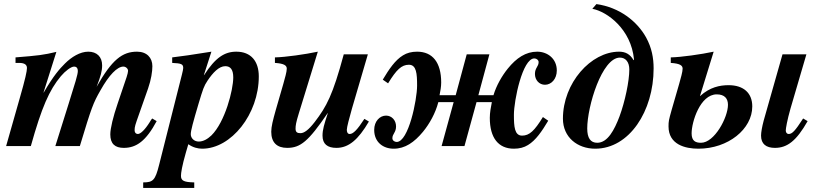

<svg xmlns="http://www.w3.org/2000/svg" viewBox="-20 -715 4004 940"><path d="M725 -135C721 -130 717 -124 713 -117C690 -80 668 -59 655 -59C646 -59 639 -65 639 -77C639 -95 642 -103 660 -154L705 -282C720 -325 726 -365 726 -391C726 -432 699 -462 651 -462C579 -462 528 -423 453 -290C473 -342 480 -367 480 -395C480 -437 454 -462 412 -462C372 -462 330 -436 298 -404C271 -377 243 -346 194 -262H193L256 -461C193 -446 169 -443 56 -434V-407H74C100 -407 112 -398 112 -382C112 -367 104 -329 76 -232L10 0H131C184 -189 221 -274 278 -342C300 -368 328 -389 343 -389C353 -389 361 -383 361 -367C361 -350 348 -309 316 -207L251 0H371C429 -192 436 -210 472 -273C514 -348 554 -389 584 -389C596 -389 607 -379 607 -368C607 -362 604 -351 600 -338L556 -208C534 -144 520 -86 520 -57C520 -11 543 9 586 9C648 9 695 -25 747 -122Z M978 -347 1015 -462C913 -446 875 -440 823 -434V-407C868 -405 877 -401 877 -382C877 -372 868 -340 855 -288L759 92C740 168 729 178 681 178V205H931V178C881 177 866 170 866 146C866 132 871 98 890 32L902 -9C924 7 949 13 970 13C1112 13 1247 -156 1247 -341C1247 -415 1209 -462 1137 -462C1080 -462 1035 -434 979 -347ZM1122 -336C1122 -275 1082 -118 1015 -52C996 -34 975 -22 953 -22C931 -22 914 -38 914 -58C914 -75 925 -116 952 -207C974 -280 978 -293 996 -320C1022 -359 1052 -391 1083 -391C1107 -391 1122 -376 1122 -336Z M1764 -133C1729 -79 1709 -59 1692 -59C1681 -59 1678 -70 1678 -80C1678 -92 1690 -137 1703 -183L1781 -449H1663C1609 -249 1579 -194 1521 -118C1491 -79 1469 -63 1451 -63C1435 -63 1427 -68 1427 -85C1427 -100 1429 -115 1443 -160L1536 -462C1475 -449 1377 -435 1326 -434V-407C1372 -404 1384 -394 1384 -379C1384 -363 1375 -333 1367 -304L1330 -176C1316 -126 1308 -95 1308 -70C1308 -17 1336 9 1386 9C1451 9 1490 -23 1584 -161H1585C1567 -106 1559 -80 1559 -51C1559 -10 1583 9 1627 9C1687 9 1734 -31 1786 -120Z M2322 -249 2376 -449H2265L2211 -249H2132C2136 -268 2140 -291 2140 -311C2140 -409 2098 -462 2022 -462C1995 -462 1972 -456 1953 -444C1915 -421 1885 -377 1854 -325L1880 -307C1921 -374 1946 -398 1982 -398C2019 -398 2022 -354 2022 -296C2022 -226 1980 -20 1922 -20C1911 -20 1901 -28 1901 -38C1901 -60 1919 -66 1919 -96C1919 -126 1898 -149 1870 -149C1839 -149 1812 -121 1812 -79C1812 -18 1857 13 1907 13C1963 13 2008 -18 2051 -70C2083 -109 2112 -161 2126 -215H2201L2142 0H2254L2313 -215H2388C2383 -190 2378 -163 2378 -138C2378 -40 2420 13 2496 13C2523 13 2546 7 2565 -5C2603 -28 2633 -72 2664 -124L2638 -142C2597 -75 2572 -51 2536 -51C2499 -51 2496 -95 2496 -153C2496 -223 2538 -429 2596 -429C2607 -429 2617 -421 2617 -411C2617 -389 2599 -383 2599 -353C2599 -323 2620 -300 2648 -300C2679 -300 2706 -328 2706 -370C2706 -428 2660 -462 2610 -462C2554 -462 2508 -431 2466 -379C2437 -343 2410 -296 2396 -249Z M2880 -672C2953 -658 3070 -572 3084 -424L3082 -420C3065 -450 3042 -462 3011 -462C2873 -462 2736 -309 2736 -134C2736 -43 2807 13 2894 13C3061 13 3180 -171 3180 -380C3180 -431 3171 -481 3143 -532C3099 -611 3013 -679 2900 -695ZM3061 -375C3061 -318 3040 -218 3013 -145C2988 -79 2955 -16 2904 -16C2871 -16 2855 -39 2855 -86C2855 -194 2927 -433 3015 -433C3043 -433 3061 -411 3061 -375Z M3912 -135C3872 -73 3858 -59 3841 -59C3833 -59 3827 -66 3827 -76C3827 -86 3834 -127 3850 -183L3928 -449H3811L3719 -125C3711 -95 3706 -67 3706 -51C3706 -10 3731 9 3774 9C3834 9 3879 -25 3934 -122ZM3407 -245 3474 -462C3413 -449 3315 -435 3264 -434V-407C3310 -404 3322 -394 3322 -379C3322 -363 3313 -333 3305 -304L3268 -176C3254 -126 3253 -121 3253 -96C3253 -7 3335 13 3399 13C3545 13 3663 -83 3663 -194C3663 -260 3620 -298 3547 -298C3504 -298 3455 -288 3408 -245ZM3544 -202C3544 -140 3478 -16 3412 -16C3386 -16 3366 -24 3366 -62C3366 -118 3408 -253 3489 -253C3528 -253 3544 -232 3544 -202Z"/></svg>

Font: XITS
Style: Bold Italic
Weight: 700
Italic angle: -16.33°
Designer: MicroPress Inc., with final additions and corrections provided by Coen Hoffman, Elsevier (retired)
Version: Version 1.105